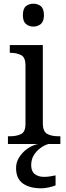

<svg xmlns="http://www.w3.org/2000/svg" viewBox="-20 -780 360 1040"><path d="M161 -636Q137 -636 120.5 -650Q104 -664 104 -698Q104 -733 120.5 -746.5Q137 -760 161 -760Q184 -760 201 -746.5Q218 -733 218 -698Q218 -664 201 -650Q184 -636 161 -636ZM23 0V-42H36Q69 -42 93.5 -53.5Q118 -65 118 -109V-426Q118 -470 93.5 -482Q69 -494 36 -494H33V-536H212V-114Q212 -67 236 -54.5Q260 -42 294 -42H307V0ZM204 240Q140 240 103.5 213.5Q67 187 67 130Q67 99 84 72Q101 45 127.5 26Q154 7 185 0H242Q221 6 199.5 21.5Q178 37 163.5 60Q149 83 149 115Q149 148 168.5 163Q188 178 218 178Q232 178 247.5 176Q263 174 281 170V224Q265 231 242.5 235.5Q220 240 204 240Z"/></svg>

Font: Noto Serif Khitan Small Script
Style: Regular
Weight: 400
Designer: LIU Zhao, ZHANG Congyu, Kushim JIANG
Foundry: Guyu Beijing Co. Ltd.
Version: Version 1.000; ttfautohint (v1.8.4.7-5d5b)